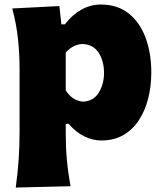

<svg xmlns="http://www.w3.org/2000/svg" viewBox="-20 -611 728 857"><path d="M50.3 226.1Q58.6 165.5 63 105.2Q67.4 44.9 67.4 -26.4V-303.2Q67.4 -369.6 60.3 -436.8Q53.2 -503.9 34.7 -573.2L245.1 -584L253.9 -502.4H269.5Q301.8 -544.4 342.8 -567.6Q383.8 -590.8 430.2 -590.8Q504.9 -590.8 554.9 -550.5Q605 -510.3 630.1 -441.7Q655.3 -373 655.3 -287.6Q655.3 -227.5 641.8 -173.1Q628.4 -118.7 600.8 -75.9Q573.2 -33.2 531.2 -8.5Q489.3 16.1 431.6 16.1Q395 16.1 357.4 -1.7Q319.8 -19.5 286.6 -58.1H273.4V-14.6Q273.4 47.9 278.6 103.5Q283.7 159.2 294.9 220.2ZM350.6 -157.2Q397.9 -159.7 421.1 -198Q444.3 -236.3 444.3 -285.6Q444.3 -337.9 420.7 -375Q397 -412.1 349.6 -414.6Q305.7 -413.1 273.4 -376.5V-208Q302.2 -161.6 350.6 -157.2Z"/></svg>

Font: Pinar-DS1-FD ExtraBold
Style: Regular
Weight: 800
Designer: Amin Abedi
Version: Version 2.000